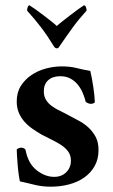

<svg xmlns="http://www.w3.org/2000/svg" viewBox="-20 -694 427 723"><path d="M212 -444Q244 -444 267.5 -438Q291 -432 320 -427Q323 -415 326 -398.5Q329 -382 331.5 -365.5Q334 -349 335.5 -334Q337 -319 337 -310Q337 -307 332 -305Q327 -303 322 -303Q314 -303 303 -310Q299 -326 292 -343Q285 -360 273.5 -374.5Q262 -389 245.5 -398Q229 -407 207 -407Q178 -407 161.5 -392Q145 -377 145 -350Q145 -331 153.5 -317.5Q162 -304 176 -294Q190 -284 207 -276Q224 -268 240 -259Q259 -249 278.5 -238.5Q298 -228 314 -213Q330 -198 340.5 -178Q351 -158 351 -129Q351 -94 336 -68Q321 -42 296.5 -25Q272 -8 239.5 0.5Q207 9 171 9Q138 9 108.5 1.5Q79 -6 55 -11Q53 -19 50.5 -36.5Q48 -54 46.5 -73Q45 -92 44 -108.5Q43 -125 43 -131Q45 -134 50.5 -136Q56 -138 60 -138Q64 -138 69 -136Q74 -134 76 -130Q86 -78 118 -53Q150 -28 184 -28Q212 -28 229.5 -45.5Q247 -63 247 -89Q247 -109 237 -123Q227 -137 211 -147.5Q195 -158 175.5 -167.5Q156 -177 137 -187Q118 -198 101 -210Q84 -222 71 -237Q58 -252 50.5 -270.5Q43 -289 43 -312Q43 -346 58.5 -370.5Q74 -395 98.5 -411.5Q123 -428 153 -436Q183 -444 212 -444ZM194 -512Q187 -512 182 -521Q159 -559 135 -590.5Q111 -622 82 -654Q82 -661 84.5 -667.5Q87 -674 91 -674Q99 -669 114 -658.5Q129 -648 144.5 -636Q160 -624 174 -613Q188 -602 194 -596Q200 -602 214 -613Q228 -624 243.5 -636Q259 -648 273.5 -658.5Q288 -669 296 -674Q301 -674 303.5 -667.5Q306 -661 306 -654Q276 -621 253.5 -590Q231 -559 205 -521Q202 -517 200.5 -514.5Q199 -512 194 -512Z"/></svg>

Font: Vermiglione SemiBold
Style: Regular
Weight: 600
Version: Version 1.000